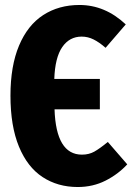

<svg xmlns="http://www.w3.org/2000/svg" viewBox="-20 -733 531 771"><path d="M491 -73Q454 -33 403.5 -7.5Q353 18 292 18Q212 18 151 -22Q90 -62 56 -144.5Q22 -227 22 -349Q22 -468 56.5 -550Q91 -632 153.5 -672.5Q216 -713 299 -713Q402 -713 485 -635L404 -541Q379 -563 356 -574.5Q333 -586 308 -586Q259 -586 230 -544Q201 -502 198 -416H381V-294H199Q205 -112 309 -112Q337 -112 358.5 -124Q380 -136 413 -163Z"/></svg>

Font: Fira Sans Compressed ExtraBold
Style: Regular
Weight: 800
Width: 1
Designer: bBox Type GmbH & Carrois Corporate GbR & Edenspiekermann AG
Foundry: bBox Type GmbH & Carrois Corporate GbR & Edenspiekermann AG
Version: Version 4.301